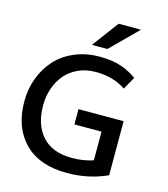

<svg xmlns="http://www.w3.org/2000/svg" viewBox="-136 -1052 1020 1168"><g transform="rotate(15 374.5 -468.0)"><path d="M340.8 -781.2 464.8 -947.3H605.5L438.5 -781.2ZM395 11.2Q220.2 11.2 126.5 -84.5Q32.7 -180.2 32.7 -343.8Q32.7 -423.3 59.1 -492.4Q85.4 -561.5 132.8 -613.3Q180.2 -664.6 250.5 -694.3Q320.8 -724.1 405.8 -724.1Q488.8 -724.1 544.4 -704.1Q572.3 -694.3 596.4 -681.6Q620.6 -668.9 641.6 -653.3L596.7 -574.2Q519.5 -627.9 407.2 -627.9Q346.7 -627.9 297.4 -605.5Q248 -583 215.8 -544.4Q183.6 -505.9 166.5 -456.1Q149.4 -406.2 149.4 -349.1Q149.4 -227.5 212.9 -156.2Q276.9 -85 399.9 -85Q471.7 -85 534.2 -105.5V-286.1H363.3V-382.3H647.5V-42Q530.8 11.2 395 11.2Z"/></g></svg>

Font: Ride Light
Style: Bold
Weight: 600
Version: Version 3.000